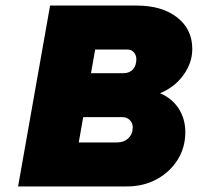

<svg xmlns="http://www.w3.org/2000/svg" viewBox="-20 -670 711 690"><path d="M471 -650Q562 -650 616.5 -607.5Q671 -565 671 -494Q671 -444 639 -400Q607 -356 555 -335Q598 -317 622 -280Q646 -243 646 -195Q646 -140 618.5 -96Q591 -52 543.5 -26Q496 0 436 0H45L160 -650ZM439 -492H322L307 -407H424Q445 -407 457.5 -420.5Q470 -434 470 -457Q470 -472 461 -482Q452 -492 439 -492ZM420 -249H279L263 -158H400Q425 -158 441 -173Q457 -188 457 -212Q457 -228 446.5 -238.5Q436 -249 420 -249Z"/></svg>

Font: Overused Grotesk Black
Style: Italic
Weight: 900
Italic angle: -10°
Version: Version 0.003